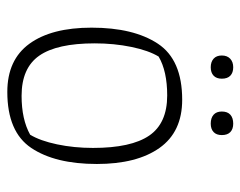

<svg xmlns="http://www.w3.org/2000/svg" viewBox="-88 -576 673 538"><g transform="rotate(90 249.0 -307.5)"><path d="M136 -592Q136 -607 145 -615.5Q154 -624 169 -624Q184 -624 192.5 -616Q201 -608 201 -592Q201 -577 192.5 -569Q184 -561 169 -561Q154 -561 145 -569Q136 -577 136 -592ZM293 -592Q293 -608 302 -616Q311 -624 327 -624Q342 -624 350.5 -616Q359 -608 359 -592Q359 -577 350.5 -569Q342 -561 327 -561Q311 -561 302 -569Q293 -577 293 -592ZM58 -227Q58 -345 103 -413Q148 -481 260 -481Q350 -481 395 -417.5Q440 -354 440 -242Q440 -125 395 -58Q350 9 238 9Q148 9 103 -53Q58 -115 58 -227ZM358 -55Q375 -83 385 -130.5Q395 -178 395 -231Q395 -338 360.5 -388.5Q326 -439 248 -439Q180 -439 139 -415Q122 -387 112 -338.5Q102 -290 102 -236Q102 -130 136.5 -80.5Q171 -31 249 -31Q315 -31 358 -55Z"/></g></svg>

Font: Athiti Light
Style: Regular
Weight: 300
Designer: CadsonDemak Team
Foundry: CadsonDemak
Version: Version 1.032